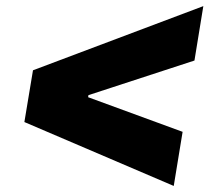

<svg xmlns="http://www.w3.org/2000/svg" viewBox="-20 -613 710 634"><path d="M60.5 -210 88.9 -380.9 651.4 -592.8 622.1 -413.1 272 -298.8 271 -292 583 -177.7 553.7 1Z"/></svg>

Font: Inter Tight Black
Style: Italic
Weight: 900
Italic angle: -9.39999°
Designer: Rasmus Andersson
Foundry: rsms
Version: Version 3.004; ttfautohint (v1.8.4.7-5d5b)